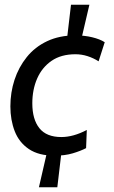

<svg xmlns="http://www.w3.org/2000/svg" viewBox="-20 -650 484 814"><path d="M244 -34 223 144H145L186 -34ZM261 -459 281 -630H359L319 -459ZM211 10Q144 10 102.5 -18Q61 -46 42.5 -93.5Q24 -141 24 -199Q24 -258 41.5 -311.5Q59 -365 93.5 -408Q128 -451 180 -475.5Q232 -500 300 -500Q338 -500 371 -492Q404 -484 424 -471L398 -390Q376 -404 351 -412Q326 -420 300 -420Q239 -420 198.5 -392Q158 -364 137.5 -317Q117 -270 117 -212Q117 -144 147 -106.5Q177 -69 240 -69Q291 -69 348 -99L345 -22Q322 -10 288.5 0Q255 10 211 10Z"/></svg>

Font: Cabin VF Beta
Style: Italic
Weight: 400
Italic angle: -7°
Designer: Pablo Impallari
Foundry: Pablo Impallari. http://www.impallari.com Igino Marini. http://www.ikern.com
Version: Version 2.300